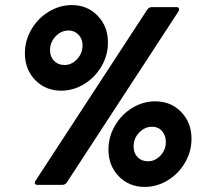

<svg xmlns="http://www.w3.org/2000/svg" viewBox="-20 -728 799 756"><path d="M78 -518Q78 -568 103.5 -612Q129 -656 172 -682Q215 -708 263 -708Q324 -708 364.5 -666Q405 -624 405 -561Q405 -510 379.5 -466.5Q354 -423 311.5 -397Q269 -371 221 -371Q159 -371 118.5 -413Q78 -455 78 -518ZM117 -8Q117 -13 121 -18L559 -689Q566 -700 578 -700H675Q685 -700 685 -691Q685 -687 682 -682L244 -11Q237 0 225 0H128Q117 0 117 -8ZM305 -550Q305 -575 289 -591.5Q273 -608 250 -608Q221 -608 199 -585Q177 -562 177 -530Q177 -505 193 -488.5Q209 -472 234 -472Q262 -472 283.5 -495Q305 -518 305 -550ZM407 -139Q407 -189 432.5 -233Q458 -277 500.5 -303Q543 -329 591 -329Q653 -329 693.5 -287Q734 -245 734 -182Q734 -131 708.5 -87.5Q683 -44 640.5 -18Q598 8 550 8Q488 8 447.5 -34Q407 -76 407 -139ZM633 -169Q633 -195 618 -212Q603 -229 579 -229Q550 -229 528 -206Q506 -183 506 -151Q506 -126 521.5 -109.5Q537 -93 562 -93Q591 -93 612 -115.5Q633 -138 633 -169Z"/></svg>

Font: Barlow Semi Condensed Black
Style: Italic
Weight: 900
Width: 4
Italic angle: -7°
Designer: Jeremy Tribby
Foundry: Tribby Type
Version: Version 1.408